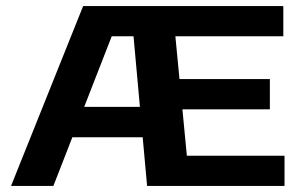

<svg xmlns="http://www.w3.org/2000/svg" viewBox="-20 -615 1010 635"><path d="M16.5 0 255 -595H477.5V-495H349.5L156.5 0ZM193.5 -161 228 -261.5H488.5V-161ZM466.5 0 412.5 -595H917V-495H560L598 -100H921V0ZM501 -253.5V-353.5H872.5V-253.5Z"/></svg>

Font: Encode Sans SC Expanded SemiBold
Style: Regular
Weight: 600
Width: 7
Designer: Multiple Designers
Foundry: Impallari Type
Version: Version 3.002